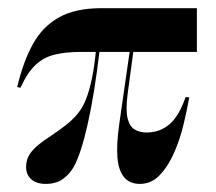

<svg xmlns="http://www.w3.org/2000/svg" viewBox="-20 -436 525 467"><path d="M29.8 -222.6 21.8 -224.2Q36.3 -285.5 59.7 -328.2Q83.1 -371 123 -393.5Q162.9 -416.1 226.6 -416.1H458.9V-309.7H175.8Q140.3 -309.7 113.3 -303.2Q86.3 -296.8 66.5 -278.2Q46.8 -259.7 29.8 -222.6ZM91.1 11.3Q68.5 11.3 56 0Q43.5 -11.3 43.5 -29.8Q43.5 -46.8 51.2 -59.3Q58.9 -71.8 72.6 -83.1Q86.3 -94.4 104 -105.6Q125.8 -120.2 141.9 -133.1Q158.1 -146 169.8 -160.5Q181.5 -175 189.5 -195.6Q197.6 -216.1 203.6 -245.2Q209.7 -274.2 213.7 -316.1H222.6Q216.1 -261.3 208.9 -216.1Q201.6 -171 193.5 -135.1Q185.5 -99.2 177 -73Q168.5 -46.8 159.7 -30.6Q149.2 -12.1 132.7 -0.4Q116.1 11.3 91.1 11.3ZM320.2 11.3Q296 11.3 282.3 -4.4Q268.5 -20.2 265.7 -52.4Q262.9 -84.7 270.2 -135.5L296.8 -320.2H305.6L290.3 -206.5Q285.5 -168.5 290.3 -148.4Q295.2 -128.2 307.7 -121Q320.2 -113.7 336.3 -113.7Q368.5 -113.7 391.9 -133.5Q415.3 -153.2 431.5 -200L440.3 -199.2Q435.5 -171.8 427 -135.5Q418.5 -99.2 404 -65.7Q389.5 -32.3 369 -10.5Q348.4 11.3 320.2 11.3Z"/></svg>

Font: Playfair 144pt SemiCondensed
Style: Bold
Weight: 700
Width: 4
Designer: Claus Eggers Sørensen
Foundry: Claus Eggers Sørensen
Version: Version 2.203